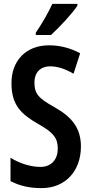

<svg xmlns="http://www.w3.org/2000/svg" viewBox="-20 -957 469 987"><path d="M378 -928V-937H249C228 -892 200 -842 164 -789V-777H242C286 -817 352 -888 378 -928ZM396 -204C396 -297 351 -355 260 -406C178 -452 157 -474 157 -534C157 -582 186 -616 238 -616C274 -616 314 -604 358 -578L392 -683C346 -708 292 -724 234 -724C114 -725 38 -645 39 -528C39 -415 91 -369 176 -320C256 -275 277 -247 277 -192C277 -140 246 -99 188 -99C141 -99 84 -115 34 -146V-26C84 0 135 10 194 10C316 10 396 -78 396 -204Z"/></svg>

Font: Noto Sans Myanmar ExtraCondensed SemiBold
Style: Regular
Weight: 600
Width: 2
Designer: Monotype Design Team
Foundry: Monotype Imaging Inc.
Version: Version 2.107